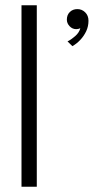

<svg xmlns="http://www.w3.org/2000/svg" viewBox="-20 -708 356 728"><path d="M254.5 -533 236 -551Q249.5 -557.5 265 -571Q280.5 -584.5 284.5 -601Q277.5 -597.5 269 -597.5Q254.5 -597.5 244 -608.5Q233.5 -619.5 233.5 -633.5Q233.5 -651.5 244.8 -662.5Q256 -673.5 273.5 -673.5Q290.5 -673.5 303 -661.2Q315.5 -649 315.5 -629.5Q315.5 -608 306.8 -589.5Q298 -571 284.2 -556.5Q270.5 -542 254.5 -533ZM119.5 0H61.5V-688H119.5Z"/></svg>

Font: League Spartan Thin Light
Style: Regular
Weight: 300
Version: Version 2.002